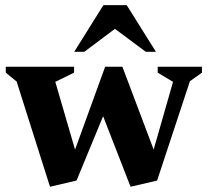

<svg xmlns="http://www.w3.org/2000/svg" viewBox="-20 -709 806 745"><path d="M174 15.6 44.6 -392.5 2.4 -427.1V-450H267.4V-427.1L194.6 -391.4L271.2 -128.5L388 -450H454.9L576.2 -128.6L651.4 -391.4L591.9 -427.1V-450H763.6V-427.1L716.9 -393.9L589.6 -8.4L486.6 15.6L380.1 -258.1L277 -8.4ZM267.9 -507.9 381.2 -689H471.7L585.1 -507.9H545.9L426 -597.1L307.1 -507.9Z"/></svg>

Font: Ancizar Serif Light
Style: Regular
Weight: 300
Designer: Cesar Puertas, Viviana Monsalve, Julian Moncada, Julian Prieto, Jose Castro, Felipe Aragon, Mariel Hernandez, Sara Alarc
Version: Version 8.100